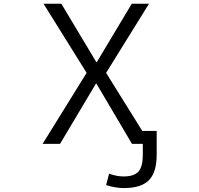

<svg xmlns="http://www.w3.org/2000/svg" viewBox="-20 -750 1040 1001"><path d="M796.9 -67.4V56.6Q796.9 148.4 756.3 189.5Q715.8 230.5 626 230.5Q581.1 230.5 533.2 214.8L548.8 155.3Q586.9 169.9 625 169.9Q678.7 169.9 701.7 144.5Q724.6 119.1 724.6 56.6V0H682.6H668L482.4 -314.5H480.5L293 0H202.1L431.6 -370.1L207 -730.5H299.8L482.4 -425.8H484.4L667 -730.5H756.8L533.2 -370.1L721.7 -67.4Z"/></svg>

Font: Gen Shin Gothic Monospace Normal
Style: Regular
Weight: 350
Designer: [Source Han Sans]
Ryoko NISHIZUKA  (kana & ideographs); Paul D. Hunt (Latin, Greek & Cyrillic); Wenlong ZHANG  (bopomofo
Version: Version 1.002.20150607